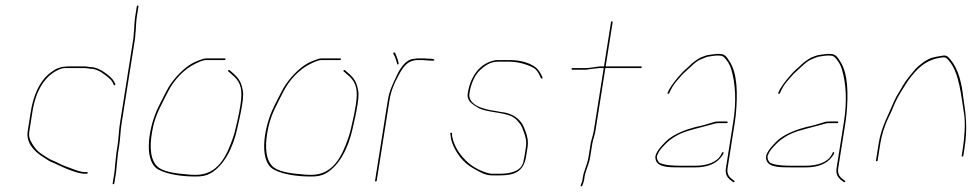

<svg xmlns="http://www.w3.org/2000/svg" viewBox="-20 -664 3535 694"><path d="M283.7 -418H232.2C216 -418 208.6 -418.8 197.7 -414.5C141.3 -392.5 109 -334.5 97.2 -260L86.3 -191C82.9 -169.6 87.9 -159.2 96.4 -144.5C105.1 -129.5 116.1 -116.5 130.9 -107L152.7 -93C167.8 -83.3 173.7 -83.8 189.9 -75C205.2 -66.7 217.3 -62.5 233 -57C247.4 -52 267.7 -42 287.7 -42H294.7C296.7 -42 297.5 -41 297.2 -39C296.9 -37 295.7 -36 293.7 -36H286.7C281.4 -36 275.6 -36.7 269.5 -38C238.6 -44.7 213.3 -57.2 186.9 -69C171 -77.7 163.5 -77.1 148.9 -88L127.2 -102C102.7 -120.2 73.3 -147.3 80.3 -191L91.2 -260C100.6 -319.6 123.3 -371.3 160.9 -400C183.6 -417.3 197.6 -424 233.2 -424H284.7C294.5 -424 306.8 -421 315.7 -421C329.6 -419.2 346.8 -410.1 356.8 -403C369.9 -393.7 384.9 -382.9 392.4 -369L397 -360C397.8 -357.7 392.3 -352.7 391.5 -357L387 -366C383.9 -372 379.1 -377.7 372.7 -383C357.9 -395.1 337.4 -411.7 314.7 -415C304.4 -415 293.9 -418 283.7 -418ZM396.7 -74C398.8 -87.2 398.7 -99 401 -113.5L404.9 -138C409.1 -164.6 409 -189.7 413.4 -217L461.8 -523C463.7 -534.7 462.4 -539.5 464.6 -553C465.8 -571.8 465.9 -586.6 468.8 -605L474.5 -641C474.8 -643 476 -644 478 -644C480 -644 480.8 -643 480.5 -641L474.8 -605C472 -586.9 471.8 -571.4 470.6 -553C468.6 -540.5 469.6 -534.1 467.8 -523L419.4 -217C415 -189.7 415.1 -164.6 410.9 -138L407 -113.5C404.6 -98.7 404.8 -87 402.7 -74C401 -63.3 401.3 -52.7 399.7 -42L393.2 -1C392.8 1 391.7 2 389.7 2C387.7 2 386.8 1 387.2 -1L393.7 -42C395.5 -53.4 394.9 -62.4 396.7 -74Z M795.3 -450C795.6 -452 794.7 -453 792.7 -453H726.7C720.1 -453 712.8 -451.3 705 -448C688.1 -441.7 678 -438 662.7 -427.5C632.9 -407 598.6 -369.4 580.7 -333C572.2 -315.6 553.5 -280.9 546.3 -264C514.2 -188.8 499 -74.8 556.8 -49C589.7 -32.9 638.2 -26 687.6 -26C709 -26 725.3 -28.6 740.9 -37.5C790.4 -65.6 822.9 -131.3 837.6 -199.5C843.9 -228.7 849.5 -249.5 855 -284C860.5 -319 860.1 -330 854.3 -352C846.8 -380.3 828.9 -394.1 809.1 -411C806.9 -412.2 801.2 -407.4 805.3 -406C812.7 -399.7 819.4 -394 826.8 -387C851.4 -363.7 857.3 -336.4 849 -284C845.9 -264.7 842.9 -248.7 839.9 -236C834 -211.3 830.1 -189.1 822.5 -167C799.3 -100 767.8 -32 688.1 -32C679.4 -32 671.1 -32.3 663.2 -33C617.6 -36.9 564 -41.6 543.3 -68C519.8 -97.9 520.8 -150.3 534 -208.5C544.6 -254.9 567.3 -292.1 586.4 -331C607.7 -374.3 646.5 -415.4 686.7 -434C696.2 -438.4 712.3 -447 725.8 -447H791.8C793.8 -447 795 -448 795.3 -450Z M1212.3 -450C1212.6 -452 1211.7 -453 1209.7 -453H1143.7C1137.1 -453 1129.8 -451.3 1122 -448C1105.1 -441.7 1095 -438 1079.7 -427.5C1049.9 -407 1015.6 -369.4 997.7 -333C989.2 -315.6 970.5 -280.9 963.3 -264C931.2 -188.8 916 -74.8 973.8 -49C1006.7 -32.9 1055.2 -26 1104.6 -26C1126 -26 1142.3 -28.6 1157.9 -37.5C1207.4 -65.6 1239.9 -131.3 1254.6 -199.5C1260.9 -228.7 1266.5 -249.5 1272 -284C1277.5 -319 1277.1 -330 1271.3 -352C1263.8 -380.3 1245.9 -394.1 1226.1 -411C1223.9 -412.2 1218.2 -407.4 1222.3 -406C1229.7 -399.7 1236.4 -394 1243.8 -387C1268.4 -363.7 1274.3 -336.4 1266 -284C1262.9 -264.7 1259.9 -248.7 1256.9 -236C1251 -211.3 1247.1 -189.1 1239.5 -167C1216.3 -100 1184.8 -32 1105.1 -32C1096.4 -32 1088.1 -32.3 1080.2 -33C1034.6 -36.9 981 -41.6 960.3 -68C936.8 -97.9 937.8 -150.3 951 -208.5C961.6 -254.9 984.3 -292.1 1003.4 -331C1024.7 -374.3 1063.5 -415.4 1103.7 -434C1113.2 -438.4 1129.3 -447 1142.8 -447H1208.8C1210.8 -447 1212 -448 1212.3 -450Z M1420.9 -435C1419 -445.9 1416.7 -453.2 1412.3 -463L1407.9 -473C1405.9 -476.9 1400.5 -472.8 1401.4 -470L1406.9 -460C1411.4 -449.7 1412.8 -442.8 1415.6 -433C1416.3 -429 1421.6 -431 1420.9 -435ZM1338.3 -8C1340.3 -8 1341.4 -9 1341.7 -11L1388 -303C1393.1 -335.1 1405.7 -364 1419 -388.5C1435.4 -418.6 1450.6 -447 1491.8 -447H1506.8C1514.3 -447 1548.9 -442.3 1550.1 -446C1552.2 -452.3 1531.9 -452 1525.6 -452C1519.7 -452.7 1513.7 -453 1507.7 -453H1492.7C1488.1 -453 1482 -452.3 1474.4 -451C1445.1 -448.4 1425.4 -415.3 1413.8 -390.5C1401.6 -364.2 1387.3 -336.8 1382 -303L1335.7 -11C1335.4 -9 1336.3 -8 1338.3 -8Z M1940.8 -384 1936.4 -394C1933.4 -400 1929.9 -405.5 1926 -410.5C1907.9 -433.9 1865 -447 1821.8 -447H1779.8C1775.1 -447 1770.6 -446.5 1766.1 -445.5C1714.1 -433.9 1680.6 -388.8 1670.8 -327C1666.2 -298.2 1688.7 -286.7 1705.7 -276C1741.7 -253.4 1814.8 -261.9 1844.9 -233C1851.1 -227 1862.8 -213.9 1866.1 -205.5C1873.3 -186.6 1885.7 -162.2 1881.1 -133L1875.7 -99C1874.4 -91 1872.9 -83.7 1871.2 -77C1862.4 -44.2 1823.4 -36 1786.7 -36H1759.7C1755.7 -36 1751.6 -36.5 1747.4 -37.5C1719.9 -44.1 1692 -58.9 1673.4 -75C1646.7 -98.1 1621.1 -132.6 1614.2 -172L1613.8 -182C1613.2 -185.6 1606.9 -185.3 1607.7 -181L1609.1 -171C1609.4 -164.3 1610.9 -157.2 1613.7 -149.5C1627.5 -111.5 1654.2 -75.4 1689.9 -56C1708.6 -45.8 1731 -30 1758.8 -30H1785.8C1840.6 -30 1872.9 -43.8 1881.7 -99L1887.1 -133C1891.8 -163.2 1879.9 -188.8 1871.9 -208C1860.3 -233 1834.4 -253 1799.9 -258L1786.2 -260C1781.1 -261.3 1775.9 -262.3 1770.7 -263C1733.3 -267.8 1669.8 -282.5 1676.8 -327C1682.3 -361.6 1695.7 -392.5 1715.6 -411C1731.1 -425.4 1751.5 -441 1778.9 -441H1821.9C1854.1 -441 1888.8 -430 1908.8 -418.5C1919.8 -412.1 1925.1 -402.4 1930.9 -391L1935.3 -381C1937.3 -378.7 1943.3 -381.1 1940.8 -384Z M2115.4 -148 2107.2 -96C2102.7 -67.9 2090.9 -49.9 2086.3 -21C2086.3 -16.3 2085 -10.7 2082.6 -4L2079 6C2078.1 8 2078.5 9.2 2080.5 9.5C2082.4 9.8 2083.9 9 2084.9 7L2088.5 -3C2090.9 -9.7 2092.2 -16 2092.5 -22C2097 -50.6 2108.7 -67.3 2113.2 -96L2121.3 -147C2125.5 -165.9 2129.7 -175 2132.4 -192L2168.2 -418H2296.2C2298.2 -418 2299.4 -419 2299.7 -421C2300 -423 2299.2 -424 2297.2 -424H2169.2L2194.5 -584C2194.8 -586 2194 -587 2192 -587C2190 -587 2188.8 -586 2188.5 -584L2163.2 -424H2147.2C2130.2 -422.3 2112.7 -418 2097.2 -418H2049.2C2047.2 -418 2046 -417 2045.7 -415C2045.4 -413 2046.3 -412 2048.3 -412H2096.3C2100.3 -412 2105 -412.7 2110.6 -414C2121.5 -415.5 2134.2 -416.8 2146.2 -418H2162.2L2126.4 -192C2123.7 -174.8 2119.7 -166.9 2115.4 -148Z M2610.2 -222C2610.5 -224 2609.6 -225 2607.6 -225H2582.6C2575.3 -225 2569.3 -224.7 2564.5 -224C2544.4 -217.6 2516.4 -208.9 2494.5 -205C2458.6 -195.6 2420.9 -181 2394.8 -160C2386.6 -153.4 2363.2 -129 2357.8 -119C2350.4 -106.6 2346.3 -99.1 2350.5 -85C2358.3 -58.7 2401.1 -59 2438.3 -59H2493.3C2529.3 -59 2559.7 -68.1 2579.4 -88C2584.1 -92.7 2600.2 -111.9 2594.1 -114C2590 -115.4 2588.3 -109 2586.8 -106C2572.5 -76.9 2534 -65 2494.3 -65H2439.3C2411.4 -65 2383.2 -66.6 2364.9 -75C2358.7 -77.9 2351.8 -92.6 2355.2 -102C2361.9 -117.2 2365.8 -123.1 2379.2 -137C2395.8 -154.2 2398.9 -156.7 2417.8 -169C2446.7 -187.9 2484.2 -195.9 2520 -205.5L2546.2 -212.5C2562.3 -216.8 2564.2 -219 2581.7 -219H2606.7C2608.7 -219 2609.8 -220 2610.2 -222ZM2398.8 -327 2404.7 -339C2413.1 -356.2 2420.4 -364.7 2432.4 -378.5L2447.7 -396C2452.5 -400.7 2457.5 -405.3 2462.9 -410C2478.5 -423.5 2494.1 -441.9 2514.3 -450L2529.2 -456C2533.5 -458 2538.4 -459.3 2543.9 -460C2556.7 -461.4 2566.9 -464.3 2581.3 -463C2588 -463 2593.6 -460.7 2598.2 -456C2608.3 -445.7 2617.9 -430.8 2622.7 -415C2638.5 -362.9 2642.3 -298.4 2630.3 -223L2604 -57C2600.7 -36 2607 -24.7 2619.2 -14L2630 -6C2633.3 -3.5 2637.2 -8.6 2634.6 -10L2623 -19C2612.5 -27.6 2607.2 -39.3 2610 -57L2636.3 -223C2637.7 -231.7 2638.8 -241 2639.8 -251C2646.4 -323.3 2646.1 -398 2617 -442C2608.9 -454.3 2602.2 -469 2582.3 -469C2574.4 -469.7 2567.3 -469.3 2561.1 -468L2544.8 -466C2532 -464.6 2523.3 -459.9 2512.2 -456C2500.8 -450 2485.7 -439.3 2476.1 -430C2465.7 -418.9 2453.6 -410.6 2443.8 -399.5C2427.8 -381.6 2411.8 -363.2 2399 -341L2393.1 -329C2391.1 -325 2396.8 -323 2398.8 -327Z M3010.2 -222C3010.5 -224 3009.6 -225 3007.6 -225H2982.6C2975.3 -225 2969.3 -224.7 2964.5 -224C2944.4 -217.6 2916.4 -208.9 2894.5 -205C2858.6 -195.6 2820.9 -181 2794.8 -160C2786.6 -153.4 2763.2 -129 2757.8 -119C2750.4 -106.6 2746.3 -99.1 2750.5 -85C2758.3 -58.7 2801.1 -59 2838.3 -59H2893.3C2929.3 -59 2959.7 -68.1 2979.4 -88C2984.1 -92.7 3000.2 -111.9 2994.1 -114C2990 -115.4 2988.3 -109 2986.8 -106C2972.5 -76.9 2934 -65 2894.3 -65H2839.3C2811.4 -65 2783.2 -66.6 2764.9 -75C2758.7 -77.9 2751.8 -92.6 2755.2 -102C2761.9 -117.2 2765.8 -123.1 2779.2 -137C2795.8 -154.2 2798.9 -156.7 2817.8 -169C2846.7 -187.9 2884.2 -195.9 2920 -205.5L2946.2 -212.5C2962.3 -216.8 2964.2 -219 2981.7 -219H3006.7C3008.7 -219 3009.8 -220 3010.2 -222ZM2798.8 -327 2804.7 -339C2813.1 -356.2 2820.4 -364.7 2832.4 -378.5L2847.7 -396C2852.5 -400.7 2857.5 -405.3 2862.9 -410C2878.5 -423.5 2894.1 -441.9 2914.3 -450L2929.2 -456C2933.5 -458 2938.4 -459.3 2943.9 -460C2956.7 -461.4 2966.9 -464.3 2981.3 -463C2988 -463 2993.6 -460.7 2998.2 -456C3008.3 -445.7 3017.9 -430.8 3022.7 -415C3038.5 -362.9 3042.3 -298.4 3030.3 -223L3004 -57C3000.7 -36 3007 -24.7 3019.2 -14L3030 -6C3033.3 -3.5 3037.2 -8.6 3034.6 -10L3023 -19C3012.5 -27.6 3007.2 -39.3 3010 -57L3036.3 -223C3037.7 -231.7 3038.8 -241 3039.8 -251C3046.4 -323.3 3046.1 -398 3017 -442C3008.9 -454.3 3002.2 -469 2982.3 -469C2974.4 -469.7 2967.3 -469.3 2961.1 -468L2944.8 -466C2932 -464.6 2923.3 -459.9 2912.2 -456C2900.8 -450 2885.7 -439.3 2876.1 -430C2865.7 -418.9 2853.6 -410.6 2843.8 -399.5C2827.8 -381.6 2811.8 -363.2 2799 -341L2793.1 -329C2791.1 -325 2796.8 -323 2798.8 -327Z M3148.8 -81C3150.8 -81 3152 -82 3152.3 -84L3162.1 -146C3166.9 -176.1 3176.7 -205.9 3187.4 -230L3202.5 -262C3211 -283.5 3221.4 -307.2 3232.5 -325C3241.9 -339.3 3254.1 -361.3 3263.8 -374.5C3294.3 -415.9 3325 -447.9 3383.2 -456C3399.9 -458.3 3402 -453.9 3411.2 -443C3447.7 -399.6 3454.2 -317.6 3464.8 -251.5C3470 -219.6 3466.5 -167.1 3460 -126L3456 -101C3455.7 -99 3456.5 -98 3458.5 -98C3460.5 -98 3461.7 -99 3462 -101L3466 -126C3478.3 -203.9 3470.7 -252.4 3462.1 -310C3456.2 -363.5 3444.4 -414.2 3416 -448C3406.4 -459.4 3401.4 -466.4 3383.2 -462C3371.6 -460.4 3359.9 -458.4 3349.7 -455.5C3328.6 -449.6 3300.6 -427.5 3287.4 -413C3272.1 -393.4 3256.7 -377.3 3243.1 -354C3232.6 -333.6 3220.9 -319.9 3211.6 -297.5C3191.4 -248.9 3165.7 -206.2 3156.1 -146L3146.3 -84C3146 -82 3146.8 -81 3148.8 -81Z"/></svg>

Font: Proton
Style: HlIt
Weight: 500
Version: Version 1.017